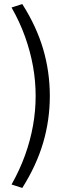

<svg xmlns="http://www.w3.org/2000/svg" viewBox="-20 -737 364 948"><path d="M90 191 37 174Q78 101 104 28.5Q130 -44 143 -117Q156 -190 156 -263Q156 -337 143 -409.5Q130 -482 104 -555Q78 -628 37 -700L90 -717Q160 -607 193 -495Q226 -383 226 -263Q226 -144 193 -32Q160 80 90 191Z"/></svg>

Font: Nunito Sans 7pt Light
Style: Regular
Weight: 300
Designer: Vernon Adams
Foundry: Vernon Adams
Version: Version 3.101;gftools[0.9.27]